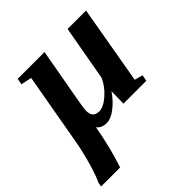

<svg xmlns="http://www.w3.org/2000/svg" viewBox="-220 -601 955 955"><g transform="rotate(-45 257.5 -123.0)"><path d="M36.6 -426.8 43 -459H231.4L181.6 -181.2Q170.9 -125 170.9 -105Q170.9 -57.6 215.3 -57.6Q246.6 -57.6 285.6 -92.5Q324.7 -127.4 341.8 -168.9L393.6 -459H523.4L451.2 -44.4L494.6 -32.2L488.3 0H327.6L329.1 -85.4Q301.8 -45.4 266.1 -17.8Q230.5 9.8 202.1 9.8Q163.6 9.8 147.9 -14.2Q126.5 107.9 91.3 212.9H-42.5L-38.6 190.9Q-22 156.2 -3.4 91.6Q15.1 26.9 25.9 -33.7L93.3 -415Z"/></g></svg>

Font: Liberation Serif
Style: Bold Italic
Weight: 700
Italic angle: -16.333°
Designer: Steve Matteson
Foundry: Ascender Corporation
Version: Version 2.1.5